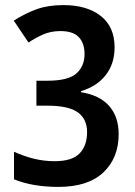

<svg xmlns="http://www.w3.org/2000/svg" viewBox="-20 -722 530 754"><path d="M430 -536Q430 -472 395.5 -427.5Q361 -383 298 -364V-360Q372 -348 409 -305.5Q446 -263 446 -195Q446 -102 386 -45Q326 12 209 12Q159 12 115 4.5Q71 -3 35 -18V-126Q75 -108 114 -98.5Q153 -89 195 -89Q263 -89 292.5 -119.5Q322 -150 322 -203Q322 -254 286 -280.5Q250 -307 166 -307H123V-405H166Q248 -405 280 -433.5Q312 -462 312 -510Q312 -552 289.5 -576Q267 -600 217 -600Q179 -600 148 -586Q117 -572 92 -555L34 -641Q80 -670 124.5 -686Q169 -702 229 -702Q321 -702 375.5 -659.5Q430 -617 430 -536Z"/></svg>

Font: Noto Sans Kannada Condensed SemiBold
Style: Regular
Weight: 600
Width: 3
Designer: Jelle Bosma - Monotype Design Team
Foundry: Monotype Imaging Inc.
Version: Version 2.005; ttfautohint (v1.8.4.7-5d5b)